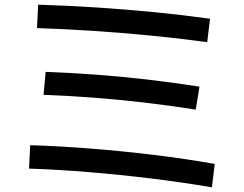

<svg xmlns="http://www.w3.org/2000/svg" viewBox="-20 -770 1040 820"><path d="M885 30Q762 9 627 -7.5Q492 -24 358.5 -35Q225 -46 104 -50L109 -150Q233 -146 367 -135.5Q501 -125 636.5 -108.5Q772 -92 897 -70ZM816 -302Q700 -320 592 -332.5Q484 -345 379 -353Q274 -361 166 -365L175 -463Q286 -459 392.5 -451Q499 -443 607 -430.5Q715 -418 832 -400ZM865 -590Q739 -607 619 -618.5Q499 -630 380.5 -638Q262 -646 138 -650L143 -750Q273 -746 394 -738Q515 -730 634.5 -718.5Q754 -707 877 -690Z"/></svg>

Font: M PLUS 1 Medium
Style: Regular
Weight: 500
Designer: Coji Morishita
Foundry: UNDERFOREST DESIGN
Version: Version 1.001